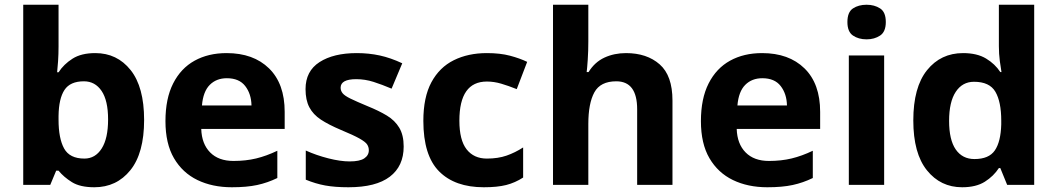

<svg xmlns="http://www.w3.org/2000/svg" viewBox="-20 -780 4461 810"><path d="M227 -760V-583Q227 -552 225 -522Q223 -492 221 -475H227Q249 -509 286 -532.5Q323 -556 382 -556Q474 -556 531 -484.5Q588 -413 588 -274Q588 -134 530 -62Q472 10 378 10Q318 10 283.5 -11.5Q249 -33 227 -60H217L192 0H78V-760ZM334 -437Q276 -437 252 -400.5Q228 -364 227 -291V-275Q227 -196 250.5 -153.5Q274 -111 336 -111Q382 -111 409 -153.5Q436 -196 436 -276Q436 -356 408.5 -396.5Q381 -437 334 -437Z M936 -556Q1049 -556 1115 -491.5Q1181 -427 1181 -308V-236H829Q831 -173 866.5 -137Q902 -101 965 -101Q1017 -101 1060.5 -111.5Q1104 -122 1150 -144V-29Q1109 -9 1065 0.5Q1021 10 958 10Q876 10 813 -20.5Q750 -51 714 -112.5Q678 -174 678 -269Q678 -364 710.5 -428Q743 -492 801 -524Q859 -556 936 -556ZM937 -450Q893 -450 865 -422Q837 -394 832 -335H1041Q1040 -384 1014.5 -417Q989 -450 937 -450Z M1683 -162Q1683 -79 1624.5 -34.5Q1566 10 1450 10Q1393 10 1352 2.5Q1311 -5 1270 -22V-145Q1314 -125 1365 -112Q1416 -99 1455 -99Q1498 -99 1517 -112Q1536 -125 1536 -146Q1536 -160 1528.5 -171Q1521 -182 1496 -196Q1471 -210 1418 -232Q1366 -254 1333.5 -275.5Q1301 -297 1285 -327.5Q1269 -358 1269 -404Q1269 -480 1328 -518Q1387 -556 1485 -556Q1536 -556 1582 -546Q1628 -536 1677 -513L1632 -406Q1592 -423 1556 -434.5Q1520 -446 1483 -446Q1417 -446 1417 -410Q1417 -397 1425.5 -386.5Q1434 -376 1458.5 -364Q1483 -352 1531 -332Q1578 -313 1612 -292.5Q1646 -272 1664.5 -241Q1683 -210 1683 -162Z M2021 10Q1899 10 1832.5 -57Q1766 -124 1766 -270Q1766 -370 1800 -433Q1834 -496 1894.5 -526Q1955 -556 2034 -556Q2090 -556 2131.5 -545Q2173 -534 2204 -519L2160 -404Q2125 -418 2094.5 -427Q2064 -436 2034 -436Q1918 -436 1918 -271Q1918 -189 1948.5 -150Q1979 -111 2034 -111Q2081 -111 2117 -123.5Q2153 -136 2187 -158V-31Q2153 -9 2115.5 0.5Q2078 10 2021 10Z M2462 -760V-605Q2462 -564 2459.5 -527.5Q2457 -491 2455 -476H2463Q2489 -518 2530 -537Q2571 -556 2621 -556Q2709 -556 2763 -508.5Q2817 -461 2817 -356V0H2668V-319Q2668 -437 2580 -437Q2513 -437 2487.5 -390.5Q2462 -344 2462 -257V0H2313V-760Z M3195 -556Q3308 -556 3374 -491.5Q3440 -427 3440 -308V-236H3088Q3090 -173 3125.5 -137Q3161 -101 3224 -101Q3276 -101 3319.5 -111.5Q3363 -122 3409 -144V-29Q3368 -9 3324 0.5Q3280 10 3217 10Q3135 10 3072 -20.5Q3009 -51 2973 -112.5Q2937 -174 2937 -269Q2937 -364 2969.5 -428Q3002 -492 3060 -524Q3118 -556 3195 -556ZM3196 -450Q3152 -450 3124 -422Q3096 -394 3091 -335H3300Q3299 -384 3273.5 -417Q3248 -450 3196 -450Z M3636 -760Q3669 -760 3693 -744.5Q3717 -729 3717 -687Q3717 -646 3693 -630Q3669 -614 3636 -614Q3602 -614 3578.5 -630Q3555 -646 3555 -687Q3555 -729 3578.5 -744.5Q3602 -760 3636 -760ZM3710 -546V0H3561V-546Z M4039 10Q3948 10 3890.5 -61.5Q3833 -133 3833 -272Q3833 -412 3891 -484Q3949 -556 4043 -556Q4102 -556 4140 -533Q4178 -510 4200 -476H4205Q4202 -492 4198 -522.5Q4194 -553 4194 -585V-760H4343V0H4229L4200 -71H4194Q4172 -37 4135 -13.5Q4098 10 4039 10ZM4091 -109Q4152 -109 4177 -145.5Q4202 -182 4204 -255V-271Q4204 -350 4179.5 -392.5Q4155 -435 4089 -435Q4040 -435 4012 -392.5Q3984 -350 3984 -270Q3984 -190 4012 -149.5Q4040 -109 4091 -109Z"/></svg>

Font: Noto Sans
Style: Bold
Weight: 700
Designer: Monotype Design Team
Foundry: Monotype Imaging Inc.
Version: Version 2.000;GOOG;noto-source:20170915:90ef993387c0; ttfaut